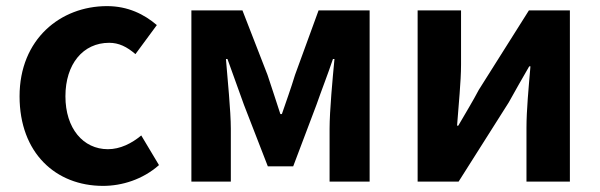

<svg xmlns="http://www.w3.org/2000/svg" viewBox="-20 -594 1962 628"><path d="M317 14C379 14 447 -7 500 -54L442 -151C411 -125 373 -106 333 -106C252 -106 194 -174 194 -279C194 -385 252 -454 337 -454C369 -454 395 -441 423 -417L493 -512C452 -547 399 -574 330 -574C178 -574 44 -466 44 -279C44 -94 162 14 317 14Z M606 0H735V-173C735 -230 724 -339 719 -401H724C740 -355 762 -297 778 -251L856 -50H939L1015 -251C1031 -297 1053 -353 1069 -401H1074C1068 -339 1058 -230 1058 -173V0H1189V-560H1022L945 -349C931 -303 916 -262 902 -221H897C884 -262 870 -303 855 -349L773 -560H606Z M1346 0H1480L1644 -259C1662 -292 1692 -344 1711 -377H1715C1709 -307 1702 -233 1702 -176V0H1844V-560H1710L1546 -300C1529 -267 1498 -216 1479 -183H1475C1480 -252 1488 -327 1488 -383V-560H1346Z"/></svg>

Font: Noto Sans CJK KR Bold
Style: Regular
Weight: 700
Designer: Ryoko NISHIZUKA (kana & ideographs); Paul D. Hunt (Latin, Greek & Cyrillic); Wenlong ZHANG (bopomofo); Sandoll Communica
Foundry: Adobe Systems Incorporated
Version: Version 1.004;PS 1.004;hotconv 1.0.82;makeotf.lib2.5.63406